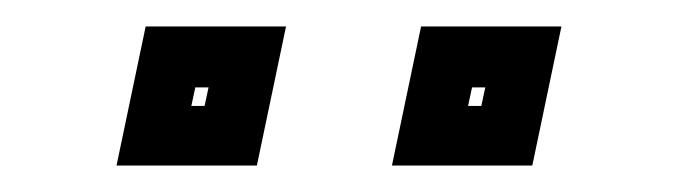

<svg xmlns="http://www.w3.org/2000/svg" viewBox="-20 -691 512 145"><path d="M276 -566 298 -671H404L382 -566ZM68 -566 90 -671H196L174 -566ZM124.5 -611H134.5L137.5 -625H127.5ZM333.5 -611H343.5L346.5 -625H336.5Z"/></svg>

Font: Tourney
Style: Bold Italic
Weight: 700
Italic angle: -12°
Version: Version 1.015